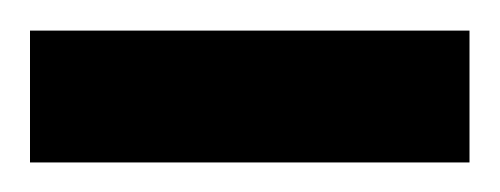

<svg xmlns="http://www.w3.org/2000/svg" viewBox="-20 26 333 128"><path d="M293 46.4V134.3H0V46.4Z"/></svg>

Font: Gap Sans
Style: Regular
Weight: 400
Designer: Alexandre Liziard and Étienne Ozeray
Foundry: Interstices.io
Version: Version 1.6.1 - December 3. 2014